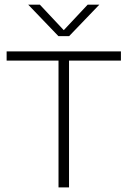

<svg xmlns="http://www.w3.org/2000/svg" viewBox="-20 -820 558 840"><path d="M236 0V-555H9V-595H509V-555H282V0ZM235.5 -662 103.5 -799.5H154.5L267.5 -679H250.5L363.5 -799.5H414.5L282.5 -662Z"/></svg>

Font: Encode Sans SC SemiExpanded ExtraLight
Style: Regular
Weight: 250
Width: 6
Designer: Multiple Designers
Foundry: Impallari Type
Version: Version 3.002